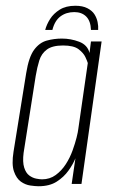

<svg xmlns="http://www.w3.org/2000/svg" viewBox="-20 -639 394 667"><path d="M242 -619Q267 -619 283.5 -610.5Q300 -602 308 -589.5Q316 -577 319 -562.5Q322 -548 321 -535H296Q295 -566 279.5 -581.5Q264 -597 238 -597Q210 -597 190 -582Q170 -567 162 -535H137Q142 -554 154 -573Q166 -592 187.5 -605.5Q209 -619 242 -619ZM114 8Q103 8 85.5 5.5Q68 3 52.5 -8Q37 -19 28.5 -43.5Q20 -68 27 -112L71 -385Q80 -441 98.5 -466Q117 -491 142.5 -498Q168 -505 195 -505Q226 -505 255 -494Q284 -483 291 -455L296 -495H333L263 0H229L242 -89Q234 -69 218 -46.5Q202 -24 177 -8Q152 8 114 8ZM126 -16Q153 -16 173.5 -31Q194 -46 208.5 -68.5Q223 -91 232 -116Q241 -141 246 -161Q251 -181 252 -191L285 -420Q283 -427 276.5 -441Q270 -455 253 -468Q236 -481 199 -481Q162 -481 143 -467Q124 -453 116.5 -429Q109 -405 104 -375L62 -108Q58 -76 64 -57Q70 -38 81.5 -29.5Q93 -21 105.5 -18.5Q118 -16 126 -16Z"/></svg>

Font: Alumni Sans ExtraLight
Style: Italic
Weight: 250
Italic angle: -8°
Version: Version 1.016